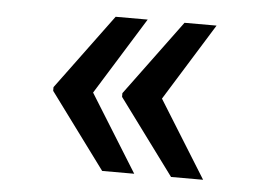

<svg xmlns="http://www.w3.org/2000/svg" viewBox="-38 -488 675 484"><g transform="rotate(5 300.0 -246.0)"><path d="M196.3 -245.6 317.4 -50.8H236.3L95.7 -241.2V-250.5L236.3 -440.9H317.4ZM370.6 -245.6 491.7 -50.8H410.6L270 -241.2V-250.5L410.6 -440.9H491.7Z"/></g></svg>

Font: Roboto Mono
Style: Regular
Weight: 500
Designer: Google
Version: Version 2.000986; 2015; ttfautohint (v1.3)